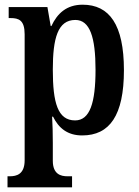

<svg xmlns="http://www.w3.org/2000/svg" viewBox="-20 -566 591 818"><path d="M12 232H287V185H267C240 185 205 177 205 119V43C205 3 204 -37 202 -69H206C230 -20 268 11 330 11C447 11 508 -74 508 -267C508 -461 446 -546 332 -546C264 -546 224 -509 199 -455H196L182 -536H17V-489H25C60 -489 85 -480 85 -420V117C85 177 50 185 22 185H12ZM300 -53C226 -53 205 -128 205 -269C205 -403 226 -481 301 -481C363 -481 387 -407 387 -269C387 -128 363 -53 300 -53Z"/></svg>

Font: Noto Serif Georgian Condensed SemiBold
Style: Regular
Weight: 600
Width: 3
Designer: Monotype Design Team, Akaki Razmadze
Foundry: Google LLC
Version: Version 2.003